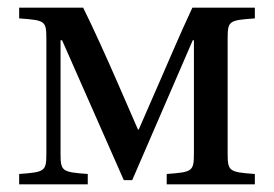

<svg xmlns="http://www.w3.org/2000/svg" viewBox="-20 -481 714 501"><path d="M30 0H209V-27C141 -32 138 -34 138 -82V-376H142L303 -11H325L483 -376H486V-82C486 -34 483 -32 415 -27V0H645V-27C577 -32 574 -34 574 -82V-379C574 -427 577 -428 645 -433V-461H482C451 -395 415 -310 397 -269L342 -143H340L286 -267C263 -320 223 -409 197 -461H30V-433C98 -428 101 -427 101 -379V-82C101 -34 98 -32 30 -27Z"/></svg>

Font: erewhon
Style: Regular
Weight: 400
Version: Version 1.0.0